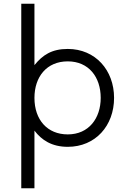

<svg xmlns="http://www.w3.org/2000/svg" viewBox="-20 -770 680 1020"><path d="M340 -510C254 -510 206 -477 163 -424V-750H93V230H163V-76C201 -26 255 10 340 10C487 10 586 -102 586 -250C586 -397 487 -510 340 -510ZM163 -250C163 -362 228 -444 340 -444C451 -444 515 -361 515 -250C515 -142 452 -56 340 -56C232 -56 163 -133 163 -250Z"/></svg>

Font: altertype_V2
Style: Regular
Weight: 400
Designer: Simon Renaud
Version: Version 2.001;Glyphs 3.1.2 (3151)